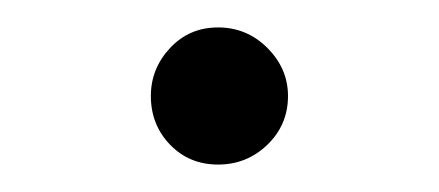

<svg xmlns="http://www.w3.org/2000/svg" viewBox="-20 -350 320 140"><path d="M139 -230Q118 -230 104 -244.5Q90 -259 90 -280Q90 -300 104 -315Q118 -330 139 -330Q160 -330 175 -315Q190 -300 190 -280Q190 -259 175 -244.5Q160 -230 139 -230Z"/></svg>

Font: Agu Display Uzo
Style: Regular
Weight: 400
Version: Version 1.103